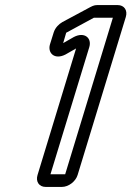

<svg xmlns="http://www.w3.org/2000/svg" viewBox="-20 -712 518 757"><path d="M286 -22 476 -645C484 -671 470 -692 444 -692H365C356 -692 349 -691 336 -684L226 -625C212 -617 198 -603 192 -585L177 -537C167 -503 195 -475 238 -497L280 -521L128 -22C120 4 134 25 160 25H224C250 25 278 4 286 -22ZM179 -25 332 -526C343 -562 313 -588 271 -566L229 -542L241 -583L243 -584L350 -642H425L237 -25Z"/></svg>

Font: DIN Rundschrift
Style: MittelKontKu
Weight: 400
Version: Version 1.027